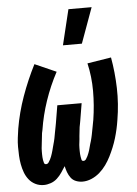

<svg xmlns="http://www.w3.org/2000/svg" viewBox="-54 -799 608 849"><g transform="rotate(-5 250.0 -374.5)"><path d="M278 8Q263 8 249 2.5Q235 -3 226.5 -14.5Q218 -26 213 -39.5Q208 -53 205 -67Q196 -53 187 -39.5Q178 -26 165.5 -14.5Q153 -3 137 2.5Q121 8 106 8Q86 8 69 -0.5Q52 -9 40.5 -23.5Q29 -38 22.5 -55.5Q16 -73 12.5 -92Q9 -111 8 -130.5Q7 -150 7 -170Q7 -190 9.5 -210Q12 -230 15 -250Q27 -321 52 -391Q77 -461 111 -528L206 -486Q174 -426 152.5 -362.5Q131 -299 121 -235Q119 -228 118 -221.5Q117 -215 116.5 -208Q116 -201 115 -194.5Q114 -188 113.5 -181.5Q113 -175 112 -168Q111 -161 110.5 -154.5Q110 -148 110 -141.5Q110 -135 110 -128.5Q110 -122 110.5 -115Q111 -108 112 -102Q113 -96 115 -89.5Q117 -83 124 -83Q131 -83 135.5 -89.5Q140 -96 143 -102Q146 -108 148.5 -114.5Q151 -121 153 -127.5Q155 -134 157 -141Q159 -148 160.5 -154.5Q162 -161 164 -167.5Q166 -174 167.5 -180.5Q169 -187 170.5 -193.5Q172 -200 173 -207Q174 -214 175.5 -220.5Q177 -227 178 -233.5Q179 -240 180.5 -246.5Q182 -253 183 -260L196 -338H304L291 -260Q290 -253 288.5 -246.5Q287 -240 286 -233.5Q285 -227 284.5 -220.5Q284 -214 283 -207Q282 -200 281.5 -193.5Q281 -187 280.5 -180.5Q280 -174 279 -167.5Q278 -161 277.5 -154.5Q277 -148 277 -141.5Q277 -135 277 -128Q277 -121 277.5 -114.5Q278 -108 279 -102Q280 -96 281.5 -89.5Q283 -83 290 -83Q297 -83 301.5 -89.5Q306 -96 309 -102.5Q312 -109 314.5 -115.5Q317 -122 319 -128.5Q321 -135 322.5 -141.5Q324 -148 326 -154.5Q328 -161 330 -167.5Q332 -174 333.5 -181Q335 -188 336.5 -194.5Q338 -201 339 -207.5Q340 -214 341.5 -220.5Q343 -227 344 -233.5Q345 -240 346.5 -247Q348 -254 349 -260Q359 -324 359 -387.5Q359 -451 345 -511L451 -528Q463 -461 465 -391Q467 -321 455 -250Q452 -230 447.5 -210Q443 -190 437 -170Q431 -150 423 -130.5Q415 -111 405.5 -92Q396 -73 383.5 -55.5Q371 -38 354.5 -23.5Q338 -9 318 -0.5Q298 8 278 8ZM244 -600 282 -757H385L328 -600Z"/></g></svg>

Font: Iosevka Curly Extrabold
Style: Italic
Weight: 800
Italic angle: -9°
Monospace: yes
Designer: Belleve Invis
Foundry: Belleve Invis
Version: Version 22.1.2; ttfautohint (v1.8.4)